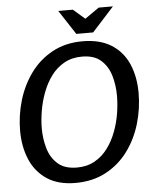

<svg xmlns="http://www.w3.org/2000/svg" viewBox="-60 -961 829 1022"><g transform="rotate(-5 354.0 -450.0)"><path d="M302 10Q210 10 150 -30Q90 -70 61 -138.5Q32 -207 32 -292Q32 -374 55.5 -453.5Q79 -533 126 -597.5Q173 -662 243 -700Q313 -738 404 -738Q497 -738 558 -699.5Q619 -661 648.5 -593Q678 -525 678 -438Q678 -354 654 -273.5Q630 -193 582.5 -129Q535 -65 464.5 -27.5Q394 10 302 10ZM317 -71Q371 -71 412 -94Q453 -117 481.5 -155.5Q510 -194 528 -241.5Q546 -289 554 -338.5Q562 -388 562 -433Q562 -490 547 -541Q532 -592 495.5 -624.5Q459 -657 394 -657Q340 -657 299 -634Q258 -611 229.5 -572.5Q201 -534 183 -486.5Q165 -439 156.5 -389Q148 -339 148 -294Q148 -239 163 -187.5Q178 -136 215 -103.5Q252 -71 317 -71ZM430 -856 506 -909H582L465 -780H375L290 -910H368Z"/></g></svg>

Font: Rosario SemiBold
Style: Italic
Weight: 600
Italic angle: -8.05°
Designer: Hector Gatti
Foundry: Omnibus Type
Version: Version 1.101; ttfautohint (v1.8.1.43-b0c9)